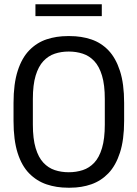

<svg xmlns="http://www.w3.org/2000/svg" viewBox="-20 -864 640 894"><path d="M296 10Q243 10 197 -5.5Q151 -21 116 -56.5Q81 -92 62 -152Q43 -212 43 -301V-385Q43 -474 62.5 -534.5Q82 -595 117 -630.5Q152 -666 197.5 -681Q243 -696 295 -696H305Q359 -696 405 -680.5Q451 -665 485 -629.5Q519 -594 538.5 -534Q558 -474 558 -385V-301Q558 -213 538.5 -153Q519 -93 485 -57.5Q451 -22 405.5 -6Q360 10 307 10ZM300 -62Q335 -62 365.5 -72Q396 -82 419 -106.5Q442 -131 455 -174.5Q468 -218 468 -284V-403Q468 -469 455 -512Q442 -555 419 -579.5Q396 -604 365.5 -614Q335 -624 300 -624Q265 -624 235 -614Q205 -604 182 -579.5Q159 -555 146 -512Q133 -469 133 -403V-284Q133 -218 146 -174.5Q159 -131 182 -106.5Q205 -82 235 -72Q265 -62 300 -62ZM145 -789V-844H454V-789Z"/></svg>

Font: Chivo Mono Medium Light
Style: Regular
Weight: 300
Monospace: yes
Version: Version 1.008